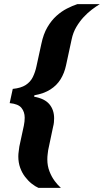

<svg xmlns="http://www.w3.org/2000/svg" viewBox="-20 -763 505 933"><path d="M167 150Q151 143 134 129.5Q117 116 102 96.5Q87 77 78 52Q69 27 69 -3Q69 -15 71 -28Q73 -41 74 -51L96 -153Q98 -163 99 -172.5Q100 -182 100 -191Q100 -219 84.5 -238.5Q69 -258 27 -262L42 -331Q82 -335 105 -350Q128 -365 139.5 -388.5Q151 -412 157 -440L181 -550Q191 -598 210.5 -631Q230 -664 254.5 -686Q279 -708 305.5 -721.5Q332 -735 356 -743H465Q447 -732 426.5 -716.5Q406 -701 386.5 -680Q367 -659 351 -632Q335 -605 328 -571L301 -446Q293 -408 274.5 -378Q256 -348 224.5 -328Q193 -308 147 -300L146 -293Q197 -284 220 -256.5Q243 -229 243 -188Q243 -179 242 -168.5Q241 -158 238 -147L214 -33Q213 -24 211.5 -13Q210 -2 210 12Q210 43 220.5 70Q231 97 246.5 117.5Q262 138 276 150Z"/></svg>

Font: Saira SemiExpanded
Style: Bold Italic
Weight: 700
Width: 6
Italic angle: -12°
Designer: Hector Gatti with collaboration of the Omnibus-Type team
Foundry: Omnibus-Type
Version: Version 1.101